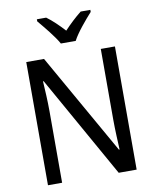

<svg xmlns="http://www.w3.org/2000/svg" viewBox="-100 -1020 890 1096"><g transform="rotate(-10 345.0 -472.0)"><path d="M301 -784H387C410 -829 465 -893 500 -932V-944H444C409 -916 379 -888 344 -851C312 -886 276 -921 244 -944H190V-932C225 -890 277 -828 301 -784ZM602 0V-714H520V-302C520 -247 524 -172 526 -130H522L191 -714H88V0H170V-413C170 -475 166 -539 163 -589H167L498 0Z"/></g></svg>

Font: Noto Sans Bengali SemiCondensed
Style: Regular
Weight: 400
Width: 4
Designer: Jelle Bosma - Monotype Design Team
Foundry: Monotype Imaging Inc.
Version: Version 2.003